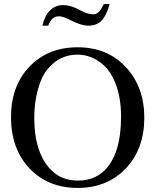

<svg xmlns="http://www.w3.org/2000/svg" viewBox="-20 -908 762 942"><path d="M489 -888H518Q502 -831 478 -806.5Q454 -782 413 -782Q381 -782 332 -806L309 -817Q285 -828 268 -828Q233 -828 217 -782H188Q199 -831 225.5 -857Q252 -883 289 -883Q323 -883 359 -865L383 -853Q412 -838 436 -838Q453 -838 464.5 -849Q476 -860 489 -888ZM688 -331Q688 -177 597 -81.5Q506 14 361 14Q215 14 124.5 -82Q34 -178 34 -334Q34 -486 124.5 -581Q215 -676 361 -676Q507 -676 597.5 -578.5Q688 -481 688 -331ZM574 -337Q574 -422 550 -489.5Q526 -557 483 -593Q427 -640 360 -640Q275 -640 217 -573Q185 -537 166.5 -470.5Q148 -404 148 -332Q148 -150 238 -67Q287 -22 362 -22Q440 -22 491 -70Q574 -150 574 -337Z"/></svg>

Font: STIX
Style: Regular
Weight: 400
Designer: MicroPress Inc., with final additions and corrections provided by Coen Hoffman, Elsevier (retired)
Version: Version 1.1.1